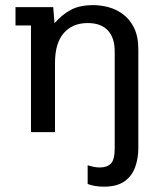

<svg xmlns="http://www.w3.org/2000/svg" viewBox="-20 -508 624 738"><path d="M99.1 0V-410.2H39.6V-480.5H184.6L189.5 -418.9Q219.2 -452.6 252.9 -470.5Q286.6 -488.3 339.8 -488.3Q366.7 -488.3 396.5 -480.5Q426.3 -472.7 452.4 -453.6Q478.5 -434.6 495.1 -401.4Q511.7 -368.2 511.7 -317.4V60.5Q511.7 100.6 499.5 134.5Q487.3 168.5 458.5 189Q429.7 209.5 379.4 209.5Q344.2 209.5 316.9 199.2V127.4Q330.1 131.3 341.1 133.5Q352.1 135.7 363.3 135.7Q391.6 135.7 406.2 120.8Q420.9 106 420.9 62V-310.1Q420.9 -363.3 394.3 -391.4Q367.7 -419.4 317.4 -419.4Q258.3 -419.4 224.9 -380.6Q191.4 -341.8 191.4 -266.1V0Z"/></svg>

Font: Shanti
Style: Regular
Weight: 400
Designer: Vernon Adams
Foundry: Vernon Adams
Version: Version 1.100; ttfautohint (v1.8.4)